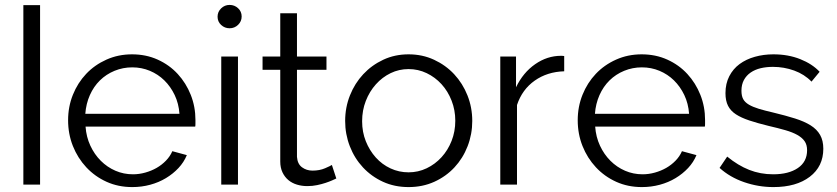

<svg xmlns="http://www.w3.org/2000/svg" viewBox="-20 -751 3405 781"><path d="M75 0V-730H143V0Z M518 10Q461 10 413.5 -11.5Q366 -33 331 -70.5Q296 -108 276.5 -157Q257 -206 257 -262Q257 -317 276.5 -365.5Q296 -414 330.5 -450.5Q365 -487 413 -508.5Q461 -530 517 -530Q574 -530 621.5 -508.5Q669 -487 703 -450Q737 -413 756 -365Q775 -317 775 -263Q775 -255 775 -247Q775 -239 774 -236H328Q331 -194 347.5 -158.5Q364 -123 390 -97Q416 -71 449.5 -56.5Q483 -42 521 -42Q546 -42 571 -49Q596 -56 617 -68Q638 -80 655 -97.5Q672 -115 681 -136L740 -120Q728 -91 706 -67.5Q684 -44 655 -26.5Q626 -9 591 0.5Q556 10 518 10ZM710 -288Q707 -330 690.5 -364.5Q674 -399 648.5 -424Q623 -449 589.5 -463Q556 -477 518 -477Q480 -477 446 -463Q412 -449 386.5 -424Q361 -399 345.5 -364Q330 -329 327 -288Z M880 0V-521H948V0ZM963 -684Q963 -664 948.5 -650Q934 -636 914 -636Q894 -636 879.5 -649.5Q865 -663 865 -683Q865 -703 879.5 -717Q894 -731 914 -731Q934 -731 948.5 -717.5Q963 -704 963 -684Z M1348 -25Q1342 -22 1330.5 -17Q1319 -12 1304 -7Q1289 -2 1270 2Q1251 6 1230 6Q1208 6 1188 0Q1168 -6 1153 -18.5Q1138 -31 1129 -50Q1120 -69 1120 -94V-467H1048V-521H1120V-697H1188V-521H1308V-467H1188V-113Q1190 -84 1208.5 -70.5Q1227 -57 1251 -57Q1280 -57 1302 -66.5Q1324 -76 1330 -80Z M1642 10Q1585 10 1538 -11.5Q1491 -33 1456.5 -70Q1422 -107 1403 -156Q1384 -205 1384 -259Q1384 -314 1403.5 -363Q1423 -412 1457.5 -449Q1492 -486 1539 -508Q1586 -530 1642 -530Q1698 -530 1745.5 -508Q1793 -486 1827.5 -449Q1862 -412 1881.5 -363Q1901 -314 1901 -259Q1901 -205 1882 -156Q1863 -107 1828.5 -70Q1794 -33 1746.5 -11.5Q1699 10 1642 10ZM1453 -258Q1453 -214 1468 -176.5Q1483 -139 1508.5 -110.5Q1534 -82 1568.5 -66Q1603 -50 1642 -50Q1681 -50 1715.5 -66.5Q1750 -83 1776 -111.5Q1802 -140 1817 -178Q1832 -216 1832 -260Q1832 -303 1817 -341.5Q1802 -380 1776 -408.5Q1750 -437 1715.5 -453.5Q1681 -470 1642 -470Q1603 -470 1569 -453.5Q1535 -437 1509 -408Q1483 -379 1468 -340.5Q1453 -302 1453 -258Z M2275 -461Q2206 -459 2155 -423Q2104 -387 2083 -324V0H2015V-521H2079V-396Q2108 -456 2157 -490Q2206 -524 2262 -524Q2270 -524 2275 -523Z M2591 10Q2534 10 2486.5 -11.5Q2439 -33 2404 -70.5Q2369 -108 2349.5 -157Q2330 -206 2330 -262Q2330 -317 2349.5 -365.5Q2369 -414 2403.5 -450.5Q2438 -487 2486 -508.5Q2534 -530 2590 -530Q2647 -530 2694.5 -508.5Q2742 -487 2776 -450Q2810 -413 2829 -365Q2848 -317 2848 -263Q2848 -255 2848 -247Q2848 -239 2847 -236H2401Q2404 -194 2420.5 -158.5Q2437 -123 2463 -97Q2489 -71 2522.5 -56.5Q2556 -42 2594 -42Q2619 -42 2644 -49Q2669 -56 2690 -68Q2711 -80 2728 -97.5Q2745 -115 2754 -136L2813 -120Q2801 -91 2779 -67.5Q2757 -44 2728 -26.5Q2699 -9 2664 0.5Q2629 10 2591 10ZM2783 -288Q2780 -330 2763.5 -364.5Q2747 -399 2721.5 -424Q2696 -449 2662.5 -463Q2629 -477 2591 -477Q2553 -477 2519 -463Q2485 -449 2459.5 -424Q2434 -399 2418.5 -364Q2403 -329 2400 -288Z M3126 10Q3065 10 3007 -10Q2949 -30 2907 -68L2938 -114Q2982 -78 3027.5 -60Q3073 -42 3125 -42Q3188 -42 3225.5 -67.5Q3263 -93 3263 -140Q3263 -162 3253 -176.5Q3243 -191 3223.5 -202Q3204 -213 3174.5 -221.5Q3145 -230 3106 -239Q3061 -250 3028 -261Q2995 -272 2973.5 -286Q2952 -300 2941.5 -320.5Q2931 -341 2931 -372Q2931 -411 2946.5 -441Q2962 -471 2988.5 -490.5Q3015 -510 3050.5 -520Q3086 -530 3126 -530Q3186 -530 3235 -510.5Q3284 -491 3314 -459L3281 -419Q3252 -449 3210.5 -464Q3169 -479 3124 -479Q3097 -479 3074 -473.5Q3051 -468 3033.5 -456Q3016 -444 3006 -425.5Q2996 -407 2996 -382Q2996 -361 3003 -348Q3010 -335 3026 -325.5Q3042 -316 3066.5 -308.5Q3091 -301 3126 -293Q3176 -281 3214 -269Q3252 -257 3277.5 -241Q3303 -225 3316 -202Q3329 -179 3329 -146Q3329 -74 3274 -32Q3219 10 3126 10Z"/></svg>

Font: IngvarSans
Style: Regular
Weight: 400
Version: Version 1.000